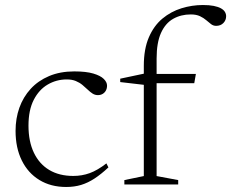

<svg xmlns="http://www.w3.org/2000/svg" viewBox="-20 -735 921 765"><path d="M276 -450.5Q323 -450.5 351.8 -442Q380.5 -433.5 393.5 -420.5Q406.5 -407.5 406.5 -394Q406.5 -383 402 -374.5Q397.5 -366 389.2 -361Q381 -356 370 -356Q358.5 -356 348.8 -362.2Q339 -368.5 329.5 -377.8Q320 -387 308.5 -396.5Q297 -406 282 -412.2Q267 -418.5 246 -418.5Q205 -418.5 170.2 -398.2Q135.5 -378 114.5 -337.2Q93.5 -296.5 93.5 -234.5Q93.5 -171.5 115 -126.5Q136.5 -81.5 176.2 -57.8Q216 -34 272 -34Q306.5 -34 337.5 -45.2Q368.5 -56.5 404 -84L412 -68Q383 -41 356.8 -23.8Q330.5 -6.5 303.2 1.8Q276 10 243.5 10Q182.5 10 137 -17.8Q91.5 -45.5 66.8 -95.8Q42 -146 42 -213.5Q42 -263 57.2 -305.8Q72.5 -348.5 102.2 -381Q132 -413.5 175.8 -432Q219.5 -450.5 276 -450.5Z M575.5 -403.5 553.5 -397 459 -408V-421.5L560.5 -443L575 -440.5H760.5L754 -403.5ZM604 -33.5 690 -17.5V0H475.5V-17.5L553 -33.5V-472.5Q553 -539.5 573 -586Q593 -632.5 627 -660.8Q661 -689 703 -702Q745 -715 788.5 -715Q814 -715 831.5 -711.5Q849 -708 860 -702Q871 -696 876 -687.8Q881 -679.5 881 -670.5Q881 -654.5 870 -643.2Q859 -632 841 -632Q830 -632 821 -638.8Q812 -645.5 801.8 -654.5Q791.5 -663.5 776.8 -670.5Q762 -677.5 740 -677.5Q701 -677.5 670 -660Q639 -642.5 621.5 -603.8Q604 -565 604 -502Z"/></svg>

Font: Newsreader 16pt Light
Style: Regular
Weight: 300
Designer: Hugues Gentile
Foundry: Production Type
Version: Version 1.003